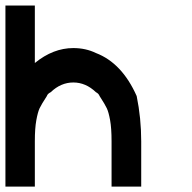

<svg xmlns="http://www.w3.org/2000/svg" viewBox="-20 -687 707 707"><path d="M108.3 -455Q175.8 -510 250 -510Q295.8 -510 333.3 -491.7Q429.2 -455 483.3 -333.3Q500 -251.7 500 -166.7V0H390.8V-166.7Q390.8 -215 385.4 -244.6Q380 -274.2 373.3 -288.3Q366.7 -302.5 346.7 -333.3Q343.3 -342.5 333.3 -347.5Q295.8 -383.3 250 -383.3Q204.2 -383.3 166.7 -347.5Q155 -341.7 152.5 -333.3Q132.5 -302.5 125.8 -288.3Q119.2 -274.2 113.8 -244.6Q108.3 -215 108.3 -166.7V0H0V-666.7H108.3Z"/></svg>

Font: 0xA000-Mono
Style: Mono-Bold
Weight: 700
Version: Version 0.1